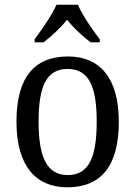

<svg xmlns="http://www.w3.org/2000/svg" viewBox="-20 -786 576 816"><path d="M127 -619V-606H165C199 -632 237 -667 265 -702C293 -667 331 -632 365 -606H404V-619C375 -657 330 -721 311 -766H220C201 -721 155 -657 127 -619ZM266 10C410 10 485 -81 485 -269C485 -456 403 -546 269 -546C125 -546 50 -456 50 -269C50 -81 132 10 266 10ZM268 -42C178 -42 144 -120 144 -269C144 -418 177 -493 267 -493C358 -493 391 -418 391 -269C391 -120 359 -42 268 -42Z"/></svg>

Font: Noto Serif Armenian SemiCondensed
Style: Regular
Weight: 400
Width: 4
Designer: Monotype Design Team
Foundry: Monotype Imaging Inc.
Version: Version 2.008